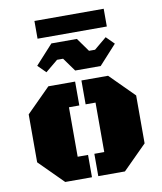

<svg xmlns="http://www.w3.org/2000/svg" viewBox="-94 -950 863 1025"><g transform="rotate(-10 337.5 -437.5)"><path d="M175.8 0 46.4 -129.4V-389.2L175.8 -518.6H320.8V-389.2H264.6V-121.1H320.8V0ZM355 0V-121.1H408.7V-389.2H355V-518.6H499.5L628.9 -389.2V-129.4L499.5 0ZM331.5 -576.7 278.8 -649.9H246.1L178.7 -594.2L136.2 -636.7L231.4 -741.2H369.6L422.4 -667.5H455.1L522.5 -723.6L564.9 -681.2L469.7 -576.7ZM163.1 -778.8V-875H538.6V-778.8Z"/></g></svg>

Font: Black Ops One
Style: Regular
Weight: 400
Designer: James Grieshaber, Eben Sorkin
Foundry: Sorkin Type Co.
Version: Version 1.004; ttfautohint (v1.8.4.7-5d5b)